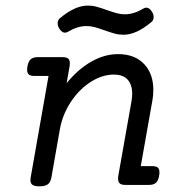

<svg xmlns="http://www.w3.org/2000/svg" viewBox="-20 -653 640 678"><path d="M521.5 -335Q521.5 -316.4 518.1 -297.9L477.1 -66.4H517.1Q530.8 -66.4 536.9 -61.5Q543 -56.6 543 -44.9Q543 -37.6 542 -33.2Q539.1 -15.1 530.8 -7.6Q522.5 0 505.9 0H423.3Q409.7 0 403.3 -4.9Q397 -9.8 397 -21.5Q397 -28.8 397.9 -33.2L444.3 -295.4Q446.8 -311 446.8 -321.8Q446.8 -354 430.7 -371.8Q414.6 -389.6 381.8 -389.6Q340.8 -389.6 300 -363.5Q259.3 -337.4 230 -293Q200.7 -248.5 191.4 -196.3L161.6 -26.9Q158.7 -9.8 149.2 -2.4Q139.6 4.9 120.1 4.9H119.1Q102.1 4.9 94.7 -0.2Q87.4 -5.4 87.4 -17.1Q87.4 -19 88.4 -26.9L151.4 -384.8H101.6Q87.9 -384.8 81.8 -389.9Q75.7 -395 75.7 -406.7Q75.7 -409.2 76.7 -418Q80.1 -436 88.4 -443.6Q96.7 -451.2 113.3 -451.2H200.7Q214.4 -451.2 220.5 -446.3Q226.6 -441.4 226.6 -429.7Q226.6 -422.4 225.6 -418L215.3 -359.4Q256.3 -409.2 302.7 -435.5Q349.1 -461.9 397 -461.9Q455.1 -461.9 488.3 -427.5Q521.5 -393.1 521.5 -335ZM358.4 -617.2Q380.4 -609.4 393.6 -606Q406.7 -602.5 420.9 -602.5Q452.6 -602.5 486.8 -623Q492.2 -626 496.6 -626Q507.8 -626 517.1 -610.8Q522.5 -602.1 522.5 -592.8Q522.5 -581.1 514.2 -574.7Q460.9 -530.3 416.5 -530.3Q399.9 -530.3 385.5 -534.2Q371.1 -538.1 347.7 -546.4Q325.7 -554.2 312.5 -557.6Q299.3 -561 285.2 -561Q253.9 -561 219.2 -540.5Q214.4 -537.6 209.5 -537.6Q198.2 -537.6 189 -552.7Q183.6 -561.5 183.6 -570.8Q183.6 -582.5 191.9 -588.9Q245.1 -633.3 289.6 -633.3Q306.2 -633.3 320.6 -629.4Q335 -625.5 358.4 -617.2Z"/></svg>

Font: Courier Prime
Style: Italic
Weight: 400
Italic angle: -10°
Designer: Alan Dague-Greene
Foundry: Quote-Unquote Apps
Version: Version 3.018